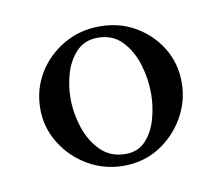

<svg xmlns="http://www.w3.org/2000/svg" viewBox="-46 -595 471 407"><g transform="rotate(-10 189.0 -391.0)"><path d="M191 -541Q234 -541 268 -521Q302 -501 322 -468Q342 -435 342 -394Q342 -354 322 -319Q302 -284 268 -262.5Q234 -241 191 -241Q149 -241 114 -261.5Q79 -282 58 -316Q37 -350 37 -390Q37 -432 57.5 -466Q78 -500 113 -520.5Q148 -541 191 -541ZM183 -518Q155 -518 137.5 -500Q120 -482 112 -455.5Q104 -429 104 -401Q104 -369 114.5 -337.5Q125 -306 146 -285.5Q167 -265 199 -265Q226 -265 242.5 -283Q259 -301 266.5 -328Q274 -355 274 -382Q274 -414 264.5 -445Q255 -476 235 -497Q215 -518 183 -518Z"/></g></svg>

Font: Amiri
Style: Italic
Weight: 400
Italic angle: 10°
Designer: Khaled Hosny
Version: Version 0.113